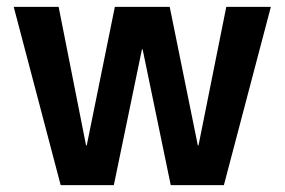

<svg xmlns="http://www.w3.org/2000/svg" viewBox="-20 -540 830 560"><path d="M20 -520H151L231 -116H233L315 -520H475L557 -116H559L640 -520H770L633 0H478L396 -396H394L312 0H157Z"/></svg>

Font: Enso SemiBold
Style: Regular
Weight: 600
Designer: Coji Morishita
Foundry: UNDERFOREST DESIGN
Version: Version 1.000